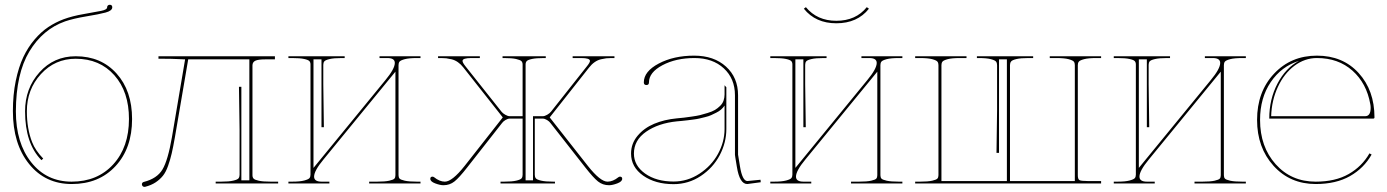

<svg xmlns="http://www.w3.org/2000/svg" viewBox="-20 -750 5672 785"><path d="M273.4 2.4Q165 2.4 98.9 -79.6Q32.7 -161.6 32.7 -295.9Q32.7 -362.8 44.4 -419.4Q56.2 -476.1 75.2 -516.4Q94.2 -556.6 121.3 -588.4Q148.4 -620.1 177.5 -639.4Q206.5 -658.7 240.2 -671.4Q275.9 -684.6 322.8 -692.6Q369.6 -700.7 393.8 -705.6Q418 -710.4 418 -720.2Q418 -724.6 420.9 -727.5Q423.8 -730.5 428.7 -730.5Q439 -730.5 439 -720.2Q439 -706.1 411.6 -698.7Q384.3 -691.4 332.3 -682.9Q280.3 -674.3 246.1 -662.6Q154.8 -630.4 100.1 -539.6Q45.4 -448.7 44.9 -294.9Q44.9 -165.5 107.7 -86.4Q170.4 -7.3 272.9 -7.3Q378.4 -7.3 442.9 -77.9Q507.3 -148.4 507.3 -263.7Q507.3 -375 447.5 -442.4Q387.7 -509.8 289.6 -509.8Q204.6 -509.8 147.2 -447Q89.8 -384.3 89.8 -294.9Q89.8 -223.6 111.3 -168.9Q124.5 -134.8 156.7 -101.6L149.4 -95.2Q82.5 -163.1 82.5 -294.9Q82.5 -388.7 141.4 -454.3Q200.2 -520 289.6 -520Q393.1 -520 456.5 -449.5Q520 -378.9 520 -263.2Q520 -143.6 452.1 -70.6Q384.3 2.4 273.4 2.4Z M861.8 0V-7.3H884.3Q916.5 -7.3 933.8 -11.5Q951.2 -15.6 955.3 -21Q959.5 -26.4 959.5 -35.2V-219.7L957 -395H966.8V-12.7H999.5V-507.3H749.5L695.3 -189.9Q688 -148.4 682.1 -123Q676.3 -97.7 667.2 -72Q658.2 -46.4 646.2 -31.5Q634.3 -16.6 616.5 -4.6Q598.6 7.3 573.7 13.7Q568.4 15.1 564.5 12.2Q561 9.8 560.3 5.1Q559.6 0.5 562 -2.4Q564 -5.4 568.4 -6.3Q622.1 -20 644.3 -57.1Q666.5 -94.2 683.1 -189.9L736.8 -507.3H734.4Q732.4 -507.3 706.5 -508.5Q680.7 -509.8 647 -509.8H627.9V-520H1104V-507.3H1064.5Q1035.6 -507.3 1023.9 -501.7Q1012.2 -496.1 1012.2 -482.4V-33.7Q1012.2 -24.9 1016.8 -19.8Q1021.5 -14.6 1038.3 -11Q1055.2 -7.3 1086.9 -7.3H1117.2V0Z M1261.7 -63.5 1555.7 -422.4Q1594.2 -468.8 1594.2 -492.7Q1594.2 -512.7 1564 -512.7H1531.7V-520H1699.2V-512.7H1684.6Q1652.3 -512.7 1635 -508.1Q1617.7 -503.4 1613.5 -498Q1609.4 -492.7 1609.4 -483.9V-33.7Q1609.4 -24.9 1613.5 -20Q1617.7 -15.1 1635 -11.2Q1652.3 -7.3 1684.6 -7.3H1699.2V0H1489.3V-7.3H1522Q1554.2 -7.3 1571.5 -11.2Q1588.9 -15.1 1592.8 -20Q1596.7 -24.9 1596.7 -33.7V-457L1302.7 -98.1Q1264.2 -51.8 1264.2 -27.8Q1264.2 -7.3 1294.9 -7.3H1326.7V0H1159.2V-7.3H1174.3Q1206.5 -7.3 1223.9 -12Q1241.2 -16.6 1245.4 -22Q1249.5 -27.3 1249.5 -36.1V-486.3Q1249.5 -495.1 1244.9 -500.2Q1240.2 -505.4 1223.1 -509Q1206.1 -512.7 1174.3 -512.7H1159.2V-520H1389.2V-512.7H1377Q1344.7 -512.7 1327.4 -508.5Q1310.1 -504.4 1305.9 -499Q1301.8 -493.7 1301.8 -484.9V-405.3L1304.2 -230H1294.4V-507.3H1261.7Z M2166.5 -265.1V-35.2Q2166.5 -26.4 2170.7 -21Q2174.8 -15.6 2192.1 -11.5Q2209.5 -7.3 2241.7 -7.3H2249V0H2026.4V-7.3H2041.5Q2073.7 -7.3 2091.1 -11.5Q2108.4 -15.6 2112.5 -21Q2116.7 -26.4 2116.7 -35.2V-265.1H2064Q2056.2 -265.1 2046.6 -259.3Q2037.1 -253.4 2032.7 -247.1L1890.1 -65.4Q1857.4 -23.4 1838.1 -8.1Q1818.8 7.3 1793 7.3Q1779.3 7.3 1759.3 -0.2Q1739.3 -7.8 1739.3 -19Q1739.3 -27.8 1748.5 -27.8Q1751.5 -27.8 1754.9 -25.4Q1777.3 -7.3 1798.8 -7.3Q1828.6 -7.3 1879.4 -71.3L2035.6 -270L1874.5 -474.1Q1864.3 -487.3 1852.1 -495.8Q1839.8 -504.4 1826.4 -507.6Q1813 -510.7 1804.4 -511.7Q1795.9 -512.7 1783.7 -512.7H1771V-520H1941.9V-512.7H1907.2Q1871.1 -512.7 1871.1 -501Q1871.1 -494.1 1882.3 -480L2030.3 -293.5Q2035.6 -286.6 2045.9 -280.8Q2056.2 -274.9 2064 -274.9H2116.7V-486.3Q2116.7 -494.6 2112.1 -499.8Q2107.4 -504.9 2090.1 -508.8Q2072.8 -512.7 2041.5 -512.7H2034.7V-520H2211.4V-512.7H2204.1Q2172.4 -512.7 2155.3 -509Q2138.2 -505.4 2133.5 -500.2Q2128.9 -495.1 2128.9 -486.3V-12.7H2159.2V-274.9H2199.2Q2207 -274.9 2217.3 -280.8Q2227.5 -286.6 2232.9 -293.5L2380.4 -480Q2392.1 -494.6 2392.1 -501Q2392.1 -512.7 2356 -512.7H2321.3V-520H2492.2V-512.7H2479.5Q2467.3 -512.7 2458.7 -511.7Q2450.2 -510.7 2436.8 -507.6Q2423.3 -504.4 2411.1 -495.8Q2398.9 -487.3 2388.7 -474.1L2227.5 -270L2383.8 -71.3Q2434.6 -7.3 2463.9 -7.3Q2485.8 -7.3 2508.3 -25.4Q2511.7 -27.8 2514.6 -27.8Q2523.9 -27.8 2523.9 -19Q2523.9 -7.8 2503.9 -0.2Q2483.9 7.3 2470.2 7.3Q2444.3 7.3 2425 -8.1Q2405.8 -23.4 2373 -65.4L2230.5 -247.1Q2226.1 -253.4 2216.6 -259.3Q2207 -265.1 2199.2 -265.1Z M3089.4 -15.1 3090.3 -4.9 3035.6 2.4H3035.2Q3003.9 2.4 2992.7 -67.9Q2991.7 -73.2 2989.7 -85.9Q2987.8 -98.6 2986.3 -106.9Q2984.9 -115.2 2984.9 -117.2V-360.4Q2984.9 -428.7 2939.2 -470.7Q2893.6 -512.7 2819.3 -512.7Q2743.7 -512.7 2688.5 -483.4Q2633.3 -454.1 2633.3 -413.1Q2633.3 -402.3 2623 -402.3Q2612.3 -402.3 2612.3 -413.1Q2612.3 -458 2673.3 -490.2Q2734.4 -522.5 2817.9 -522.5Q2898.9 -522.5 2948.2 -477.8Q2997.6 -433.1 2997.6 -360.4V-117.7L3005.4 -69.8Q3015.1 -10.3 3035.6 -9.8ZM2942.4 -318.4Q2936.5 -309.6 2928.2 -302.2Q2919.9 -294.9 2908.4 -289.3Q2897 -283.7 2887.7 -279.3Q2878.4 -274.9 2863 -271.2Q2847.7 -267.6 2839.1 -265.4Q2830.6 -263.2 2813 -261Q2795.4 -258.8 2790 -258.1Q2784.7 -257.3 2767.1 -255.6Q2749.5 -253.9 2748 -253.9Q2671.4 -246.1 2621.6 -211.4Q2571.8 -176.8 2571.8 -122.1Q2571.8 -73.2 2617.4 -40.5Q2663.1 -7.8 2733.9 -7.8Q2791 -7.8 2839.8 -39.8Q2888.7 -71.8 2915.5 -120.8Q2942.4 -169.9 2942.4 -222.7ZM2942.4 -401.4 2949.7 -393.1V-222.7Q2949.7 -167 2922.6 -115.5Q2895.5 -64 2845.2 -30.5Q2794.9 2.9 2733.9 2.9Q2659.2 2.9 2609.6 -32Q2560.1 -66.9 2560.1 -122.1Q2560.1 -163.1 2586.7 -194.8Q2613.3 -226.6 2654.5 -243.9Q2695.8 -261.2 2747.1 -266.1Q2768.1 -268.1 2776.4 -269Q2784.7 -270 2807.4 -273.2Q2830.1 -276.4 2842 -279.3Q2854 -282.2 2873 -288.1Q2892.1 -293.9 2903.1 -300.5Q2914.1 -307.1 2924.3 -317.1Q2934.6 -327.1 2938.5 -339.4Q2942.4 -351.1 2942.4 -363.8Z M3129.4 0V-7.3H3144.5Q3176.8 -7.3 3194.1 -12Q3211.4 -16.6 3215.6 -22Q3219.7 -27.3 3219.7 -36.1V-486.3Q3219.7 -495.1 3215.1 -500.2Q3210.4 -505.4 3193.4 -509Q3176.3 -512.7 3144.5 -512.7H3129.4V-520H3359.4V-512.7H3347.2Q3314.9 -512.7 3297.6 -508.5Q3280.3 -504.4 3276.1 -499Q3272 -493.7 3272 -484.9V-405.3L3274.4 -230H3264.6V-507.3H3231.9V-63.5L3525.9 -422.4Q3564.5 -468.8 3564.5 -492.7Q3564.5 -512.7 3534.2 -512.7H3502V-520H3669.4V-512.7H3654.8Q3622.6 -512.7 3605.2 -508.1Q3587.9 -503.4 3583.7 -498Q3579.6 -492.7 3579.6 -483.9V-33.7Q3579.6 -24.9 3583.7 -20Q3587.9 -15.1 3605.2 -11.2Q3622.6 -7.3 3654.8 -7.3H3669.4V0H3459.5V-7.3H3492.2Q3524.4 -7.3 3541.7 -11.2Q3559.1 -15.1 3563 -20Q3566.9 -24.9 3566.9 -33.7V-457L3272.9 -98.1Q3234.4 -51.8 3234.4 -27.8Q3234.4 -7.3 3265.1 -7.3H3296.9V0ZM3399.4 -665Q3479 -665 3523.9 -720.7L3532.7 -714.4Q3485.4 -654.8 3399.4 -654.8Q3314.5 -654.8 3266.6 -714.4L3274.9 -720.7Q3320.8 -665 3399.4 -665Z M3721.7 0V-7.3H3741.7Q3773.9 -7.3 3791.3 -11.2Q3808.6 -15.1 3812.7 -20Q3816.9 -24.9 3816.9 -33.7V-483.9Q3816.9 -492.7 3812.7 -498Q3808.6 -503.4 3791.3 -508.1Q3773.9 -512.7 3741.7 -512.7H3721.7V-520H3931.6V-512.7H3904.3Q3872.1 -512.7 3854.7 -508.1Q3837.4 -503.4 3833.3 -498Q3829.1 -492.7 3829.1 -483.9V-9.8H4096.7V-507.3H4064.5V-125H4054.2Q4056.6 -260.3 4056.6 -300.3V-483.4Q4056.6 -492.2 4052.7 -497.8Q4048.8 -503.4 4031.5 -508.1Q4014.2 -512.7 3981.9 -512.7H3974.1V-520H4204.1V-512.7H4184.1Q4152.8 -512.7 4135.5 -508.5Q4118.2 -504.4 4113.8 -498.5Q4109.4 -492.7 4109.4 -483.9V-9.8H4374.5V-483.9Q4374.5 -492.7 4370.4 -498Q4366.2 -503.4 4348.9 -508.1Q4331.5 -512.7 4299.3 -512.7H4272V-520H4481.9V-512.7H4461.9Q4429.7 -512.7 4412.4 -508.1Q4395 -503.4 4390.9 -498Q4386.7 -492.7 4386.7 -483.9V-33.7Q4386.7 -17.6 4393.3 -13.7Q4399.9 -9.8 4426.8 -9.8H4481.9V0Z M4636.2 -63.5 4930.2 -422.4Q4968.8 -468.8 4968.8 -492.7Q4968.8 -512.7 4938.5 -512.7H4906.2V-520H5073.7V-512.7H5059.1Q5026.9 -512.7 5009.5 -508.1Q4992.2 -503.4 4988 -498Q4983.9 -492.7 4983.9 -483.9V-33.7Q4983.9 -24.9 4988 -20Q4992.2 -15.1 5009.5 -11.2Q5026.9 -7.3 5059.1 -7.3H5073.7V0H4863.8V-7.3H4896.5Q4928.7 -7.3 4946 -11.2Q4963.4 -15.1 4967.3 -20Q4971.2 -24.9 4971.2 -33.7V-457L4677.2 -98.1Q4638.7 -51.8 4638.7 -27.8Q4638.7 -7.3 4669.4 -7.3H4701.2V0H4533.7V-7.3H4548.8Q4581.1 -7.3 4598.4 -12Q4615.7 -16.6 4619.9 -22Q4624 -27.3 4624 -36.1V-486.3Q4624 -495.1 4619.4 -500.2Q4614.7 -505.4 4597.7 -509Q4580.6 -512.7 4548.8 -512.7H4533.7V-520H4763.7V-512.7H4751.5Q4719.2 -512.7 4701.9 -508.5Q4684.6 -504.4 4680.4 -499Q4676.3 -493.7 4676.3 -484.9V-405.3L4678.7 -230H4668.9V-507.3H4636.2Z M5561.5 -274.9Q5584 -274.9 5584 -309.1Q5584 -317.4 5582.5 -324.2Q5567.4 -409.7 5509.5 -461.2Q5451.7 -512.7 5364.3 -512.7Q5314.5 -512.7 5272.2 -481Q5230 -449.2 5204.6 -394.5Q5179.2 -339.8 5177.2 -274.9ZM5169.4 -265.1Q5169.4 -344.2 5203.1 -408.4Q5236.8 -472.7 5291.5 -501.5Q5218.8 -478.5 5175.3 -414.1Q5131.8 -349.6 5131.8 -259.8Q5131.8 -149.9 5195.6 -78.6Q5259.3 -7.3 5359.4 -7.3Q5439.9 -7.3 5494.4 -38.6Q5548.8 -69.8 5579.1 -123L5587.9 -118.2Q5556.6 -62.5 5499.5 -30Q5442.4 2.4 5359.4 2.4Q5254.4 2.4 5187 -72Q5119.6 -146.5 5119.6 -259.8Q5119.6 -375 5189 -448.7Q5258.3 -522.5 5364.3 -522.5Q5470.2 -522.5 5534.9 -451.4Q5599.6 -380.4 5599.6 -270Q5599.6 -265.1 5594.2 -265.1Z"/></svg>

Font: ZnikomitNo25
Style: Regular
Weight: 100
Designer: gluk
Foundry: gluk
Version: Version 0.56